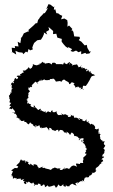

<svg xmlns="http://www.w3.org/2000/svg" viewBox="-20 -895 551 934"><path d="M114 -640 119 -657 127 -650 140 -655 137 -663 141 -675 146 -686 161 -699 178 -702V-700L188 -716L194 -730L193 -737L210 -727L204 -740L219 -749L216 -764L240 -743L239 -753L238 -729L254 -731L259 -712C267 -710 275 -707 283 -705L280 -704V-692L290 -679L300 -668L313 -660L310 -667L331 -656L323 -647L335 -643L350 -649L362 -641L375 -646V-631L395 -638L400 -633L415 -635L423 -646L416 -643L405 -662L402 -677L392 -674L376 -692L363 -700L369 -708L367 -716L341 -718L337 -740L332 -747H327L332 -754L316 -771L308 -765L309 -784L307 -797L293 -805L277 -801L283 -818L272 -823L263 -830L254 -831L249 -850L242 -847L244 -866L241 -860L226 -872L216 -875L205 -851L214 -857L204 -840L197 -830L194 -832C188 -825 182 -818 175 -812L168 -800L166 -801L161 -782H154L142 -770L118 -749L121 -742H116L96 -733L87 -715L78 -707L83 -710L79 -685L66 -692L70 -669L52 -671L53 -661L37 -663L39 -641L33 -639L39 -642L59 -630L55 -648L71 -641L89 -639L94 -631L95 -633L106 -644ZM381 -463 384 -478 398 -477 401 -482 405 -487 421 -514 416 -508 426 -524 443 -529 432 -535C426 -530 428 -526 432 -529C432 -538 428 -529 420 -548C413 -550 412 -550 424 -539C412 -548 413 -542 410 -556C402 -547 401 -541 398 -561C398 -561 398 -563 407 -554C395 -553 392 -566 389 -566C396 -554 383 -571 377 -565C390 -561 376 -560 376 -566C375 -573 367 -573 379 -577C368 -570 378 -571 358 -567C372 -574 357 -566 365 -568C359 -567 359 -582 352 -582C350 -579 340 -582 330 -576C328 -584 343 -575 320 -590C321 -577 313 -577 321 -594C310 -589 301 -582 310 -579C301 -588 292 -583 293 -593C289 -587 293 -594 287 -581C276 -585 275 -582 252 -583C255 -591 243 -584 244 -594C245 -583 233 -598 232 -581C216 -594 210 -587 209 -584C218 -592 203 -585 197 -585C201 -596 199 -582 183 -596C187 -595 182 -584 171 -585C171 -582 175 -577 166 -581C158 -573 152 -581 152 -578C142 -580 148 -587 135 -578C146 -582 141 -582 134 -563C137 -570 131 -561 126 -560C116 -572 122 -570 112 -558C116 -566 106 -554 115 -561C100 -553 100 -544 97 -556C98 -547 83 -556 96 -544C90 -537 92 -546 85 -537C79 -535 71 -529 84 -528C64 -526 69 -529 61 -525C65 -516 71 -526 67 -514C58 -508 66 -507 55 -516C44 -506 55 -502 43 -499C55 -493 43 -489 41 -488C53 -494 36 -498 34 -486C32 -477 30 -472 36 -485C42 -469 29 -476 42 -462C27 -467 42 -456 38 -459C31 -453 37 -454 36 -459C35 -443 38 -439 29 -447C37 -433 28 -446 28 -432C22 -433 22 -429 27 -418C18 -425 32 -407 25 -416C31 -413 28 -399 24 -397C37 -400 24 -390 35 -395C34 -392 23 -381 27 -381C44 -375 26 -381 26 -364C38 -371 35 -356 41 -369C48 -356 52 -360 54 -348C41 -348 41 -343 42 -350C45 -349 56 -334 54 -344C63 -331 69 -325 57 -327C66 -318 65 -328 75 -314C73 -323 79 -320 76 -313C71 -309 80 -308 77 -316C81 -301 97 -305 88 -315C84 -303 92 -305 98 -310C95 -296 108 -306 109 -298C109 -298 116 -290 121 -290C119 -289 127 -301 127 -300C130 -293 136 -293 142 -288C136 -282 147 -288 152 -274C155 -286 149 -288 157 -285C158 -276 155 -279 172 -286C175 -268 179 -273 181 -276C181 -276 185 -270 184 -266C182 -275 192 -273 192 -273C202 -274 210 -278 205 -278C216 -267 220 -262 217 -257C216 -261 222 -257 219 -273C236 -273 227 -261 242 -261C247 -260 249 -252 246 -262C250 -251 249 -266 264 -263C261 -256 267 -251 269 -260C272 -265 279 -263 283 -261C289 -263 290 -246 298 -251C305 -244 310 -244 301 -255C307 -250 310 -256 321 -238C325 -248 328 -248 329 -251C340 -242 340 -244 341 -232C350 -242 352 -242 340 -235C345 -233 348 -234 356 -230C361 -230 354 -228 371 -218C361 -218 364 -227 364 -212C374 -222 365 -221 386 -223C388 -203 372 -203 375 -212C390 -210 391 -202 381 -203C388 -195 395 -192 392 -199C389 -191 398 -183 396 -186C400 -183 390 -177 400 -176C402 -162 404 -168 395 -165C407 -161 390 -151 395 -152C391 -150 394 -144 400 -150C398 -149 401 -135 401 -143C389 -131 379 -123 385 -129C384 -130 388 -113 384 -115C385 -118 381 -113 385 -102C371 -103 370 -104 369 -98C369 -98 372 -105 368 -97C354 -99 347 -104 351 -91C358 -85 353 -83 348 -87C332 -93 342 -89 331 -88C321 -82 322 -77 322 -77C328 -86 310 -71 319 -70C305 -83 295 -74 294 -71C288 -78 296 -70 295 -81C283 -64 273 -67 270 -71C279 -78 277 -73 267 -76C253 -74 264 -75 244 -81C250 -77 232 -77 234 -74C228 -67 220 -68 223 -70C219 -73 196 -74 198 -79C185 -75 181 -84 192 -85C189 -87 181 -80 166 -76C173 -79 157 -93 161 -77C165 -87 163 -96 143 -96C145 -84 148 -89 134 -93C133 -97 145 -88 127 -99C126 -90 124 -98 130 -91C114 -97 125 -102 109 -92C124 -97 111 -98 120 -103C116 -108 106 -108 116 -117C97 -100 111 -101 95 -112C90 -103 102 -110 106 -109C99 -121 94 -109 88 -115C86 -121 83 -109 83 -119C92 -122 82 -122 80 -117L74 -104L59 -90L69 -85L64 -77L52 -78L34 -66L43 -62L35 -42L34 -45C35 -48 41 -37 29 -39C42 -38 36 -34 35 -46C44 -38 44 -27 42 -27C56 -25 47 -38 51 -30C64 -22 65 -36 59 -20C61 -25 75 -28 60 -24C79 -27 78 -26 70 -26C83 -25 84 -26 83 -28C80 -14 78 -19 99 -25C86 -16 95 -10 102 -16C94 -6 93 -5 106 1C111 -2 106 -11 104 -13C114 -6 113 -4 120 -12C135 1 131 -3 142 -5C129 -5 148 -8 141 -9C153 9 150 12 144 7C161 -2 159 8 164 4C161 -3 170 -4 178 3C176 14 185 10 195 0C192 7 201 3 198 16C200 15 216 7 211 3C214 19 224 13 244 6C244 7 249 11 252 19C262 7 256 19 264 2C276 18 279 8 288 1C290 13 286 5 289 10C301 16 303 12 299 3C309 15 304 10 318 11C319 8 320 -3 313 11C332 -5 337 1 324 -6C343 6 347 6 353 8C339 -11 348 -5 345 -2C361 -9 361 -16 355 -1C365 -8 375 -22 383 -8C374 -24 378 -20 393 -9C379 -14 394 -21 388 -16C392 -30 392 -33 398 -31C398 -31 400 -42 400 -32C405 -32 419 -32 412 -39C430 -43 429 -56 430 -51C430 -51 431 -45 426 -55C435 -52 444 -55 449 -66H442C448 -68 448 -68 445 -69C445 -83 450 -75 464 -92C463 -90 463 -96 458 -84C462 -95 475 -104 478 -100C465 -97 474 -109 482 -111C479 -120 481 -118 476 -119C470 -116 477 -125 483 -129C484 -122 490 -138 483 -133C472 -131 483 -137 477 -140C490 -153 487 -148 488 -162C491 -165 493 -157 486 -171C479 -171 485 -176 479 -170C483 -170 491 -184 492 -186C492 -190 478 -192 490 -207H477C483 -208 470 -222 475 -209C467 -221 469 -223 466 -221C472 -230 460 -231 470 -243C473 -238 466 -247 457 -245C463 -252 462 -258 463 -246C452 -248 464 -258 459 -270C447 -262 443 -264 456 -260C454 -261 450 -269 441 -268C444 -277 445 -278 434 -289C428 -292 427 -284 430 -285C430 -291 428 -299 416 -285C421 -293 423 -286 409 -301C414 -297 398 -302 413 -306C406 -294 397 -305 402 -314C391 -311 400 -300 380 -309C385 -320 381 -307 388 -310C380 -308 382 -319 361 -317C371 -327 371 -311 365 -312C352 -331 346 -316 351 -325C342 -319 342 -318 337 -336C341 -333 336 -327 321 -339C334 -328 317 -324 310 -327C311 -326 311 -335 314 -337C308 -326 305 -343 289 -339C304 -337 286 -333 279 -344C276 -338 286 -344 279 -332C281 -342 277 -334 265 -335C259 -336 249 -354 261 -354C249 -353 243 -344 236 -352C233 -341 235 -340 236 -358C222 -355 230 -349 230 -349C209 -349 221 -361 203 -345C200 -359 201 -355 197 -351C186 -347 198 -357 186 -354C179 -361 188 -359 177 -356C180 -368 178 -368 171 -363C165 -357 167 -359 149 -377C149 -377 160 -362 141 -380C153 -383 151 -377 149 -373C128 -372 125 -385 131 -388C136 -391 118 -384 118 -398C118 -393 116 -386 112 -395C118 -403 110 -407 112 -412C114 -397 115 -410 105 -409C119 -408 110 -424 120 -417C114 -425 118 -438 120 -435C120 -428 112 -443 126 -450C123 -451 124 -459 116 -459C120 -452 116 -449 119 -471C123 -464 132 -471 124 -479C126 -472 133 -469 134 -472C140 -481 136 -478 133 -477C137 -485 143 -487 152 -498C159 -496 163 -485 166 -487C153 -500 171 -492 174 -508C171 -493 178 -502 180 -510C182 -493 188 -512 196 -505C184 -513 204 -506 197 -511C194 -506 201 -503 220 -506C225 -498 214 -515 235 -510C234 -514 243 -516 252 -498C257 -498 253 -499 273 -501C277 -495 283 -495 279 -500C288 -506 286 -509 295 -507C302 -497 313 -501 317 -488C320 -492 313 -488 317 -486C321 -483 334 -500 324 -495C344 -494 334 -489 344 -491C333 -482 339 -488 347 -472C357 -480 351 -487 345 -469C363 -473 363 -480 352 -483C353 -478 363 -464 355 -472C363 -477 367 -473 356 -471C374 -475 361 -459 376 -471C372 -459 372 -459 367 -456C383 -470 387 -461 386 -457Z"/></svg>

Font: Charger Distortion
Style: 1
Weight: 400
Designer: Jasper
Foundry: Cannot Into Space Fonts
Version: Version 0.98